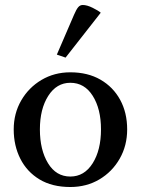

<svg xmlns="http://www.w3.org/2000/svg" viewBox="-20 -740 566 770"><path d="M262 10Q189 10 138.5 -20.5Q88 -51 61.5 -103.5Q35 -156 35 -221Q35 -285 65 -337Q95 -389 146.5 -419.5Q198 -450 262 -450Q332 -450 383 -420.5Q434 -391 462 -339.5Q490 -288 490 -221Q490 -156 460 -103.5Q430 -51 378.5 -20.5Q327 10 262 10ZM262 -32Q318 -32 351.5 -85Q385 -138 385 -221Q385 -303 352 -355.5Q319 -408 262 -408Q207 -408 173.5 -355.5Q140 -303 140 -221Q140 -139 172.5 -85.5Q205 -32 262 -32ZM243 -509 208 -521 277 -681Q286 -702 293.5 -711Q301 -720 312 -720Q329 -720 352 -708.5Q375 -697 384 -689Z"/></svg>

Font: Gulzar
Style: Regular
Weight: 400
Designer: Borna Izadpanah, Alice Savoie, Simon Cozens, Fiona Ross
Version: Version 1.000;[7b34f74]; ttfautohint (v1.8.4)